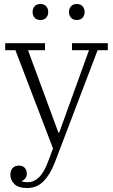

<svg xmlns="http://www.w3.org/2000/svg" viewBox="-20 -728 565 960"><path d="M117 212Q72 212 52 192.5Q32 173 32 146Q32 125 43 112.5Q54 100 75 100Q93 100 103.5 111Q114 122 114 141Q114 155 106.5 164Q99 173 89 177V179Q100 183 118 183Q150 183 175.5 158Q201 133 222 76L245 14L57 -477H6V-512H205V-477H120L272 -65H276L425 -477H340V-512H519V-477H468L255 82Q232 143 198.5 177.5Q165 212 117 212ZM182 -628Q163 -628 153 -639.5Q143 -651 143 -667V-669Q143 -685 153 -696.5Q163 -708 182 -708Q201 -708 211 -696.5Q221 -685 221 -669V-667Q221 -651 211 -639.5Q201 -628 182 -628ZM364 -628Q345 -628 335 -639.5Q325 -651 325 -667V-669Q325 -685 335 -696.5Q345 -708 364 -708Q383 -708 393 -696.5Q403 -685 403 -669V-667Q403 -651 393 -639.5Q383 -628 364 -628Z"/></svg>

Font: IBM Plex Serif Light
Style: Regular
Weight: 300
Designer: Mike Abbink, Paul van der Laan, Pieter van Rosmalen
Foundry: Bold Monday
Version: Version 3.001